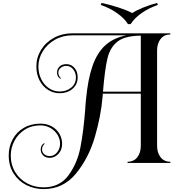

<svg xmlns="http://www.w3.org/2000/svg" viewBox="-20 -1025 1204 1320"><path d="M1060 -678V-23Q1060 25 1084 56Q1108 87 1151 87V95H857V87Q900 87 924 56Q948 25 948 -23V-381H687L685 -357Q674 -227 632 -83Q590 61 502.5 168Q415 275 279 275Q216 275 161.5 247.5Q107 220 73.5 167.5Q40 115 40 44Q40 -17 67 -67Q94 -117 143.5 -146Q193 -175 258 -175Q302 -175 336 -156Q370 -137 388.5 -105Q407 -73 407 -36Q407 6 381.5 33Q356 60 322 60Q293 60 276.5 43.5Q260 27 260 2Q260 -27 284 -41L287 -37Q280 -31 274.5 -20.5Q269 -10 269 2Q269 22 284 35Q299 48 322 48Q352 48 372.5 22.5Q393 -3 393 -36Q393 -71 374.5 -100Q356 -129 325 -146Q294 -163 258 -163Q196 -163 149.5 -133Q103 -103 78.5 -55.5Q54 -8 54 44Q54 109 85 159Q116 209 167.5 236Q219 263 279 263Q391 263 451.5 179.5Q512 96 533 -12.5Q554 -121 566 -274Q567 -301 571 -339Q584 -480 616 -571.5Q648 -663 704.5 -714Q761 -765 849 -782H477Q411 -782 358 -752Q305 -722 274.5 -673Q244 -624 244 -568Q244 -520 263.5 -480.5Q283 -441 316.5 -418.5Q350 -396 391 -396Q437 -396 469.5 -422.5Q502 -449 502 -493Q502 -525 483 -548.5Q464 -572 436 -572Q413 -572 397 -558.5Q381 -545 381 -526Q381 -514 386.5 -503.5Q392 -493 399 -487L396 -483Q372 -497 372 -526Q372 -551 389.5 -567.5Q407 -584 436 -584Q469 -584 491.5 -559Q514 -534 514 -493Q514 -444 478 -414Q442 -384 391 -384Q347 -384 310.5 -407Q274 -430 252 -472Q230 -514 230 -568Q230 -630 262.5 -682.5Q295 -735 351.5 -765.5Q408 -796 477 -796H1151V-788Q1108 -788 1084 -757Q1060 -726 1060 -678ZM948 -395V-780Q840 -779 789 -740Q738 -701 719.5 -626.5Q701 -552 688 -395ZM1065 -991Q1001 -969 951.5 -933.5Q902 -898 878 -859H860Q836 -898 786.5 -933.5Q737 -969 673 -991L678 -1005Q738 -992 796.5 -973Q855 -954 889 -935Q917 -954 964.5 -973Q1012 -992 1060 -1005Z"/></svg>

Font: Myanmar April Display
Style: Regular
Weight: 400
Designer: Khon Soe Zaw Thu
Foundry: Myanmar OS
Version: Version 2.50 April 12, 2019